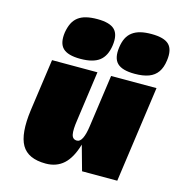

<svg xmlns="http://www.w3.org/2000/svg" viewBox="-112 -856 894 964"><g transform="rotate(15 334.5 -374.0)"><path d="M582 0H399L363 -129Q342 -57 305 -23.5Q268 10 212 10Q120 10 87 -47Q54 -104 71 -230L109 -500H345L309 -242Q301 -190 306 -166Q311 -142 334 -142Q366 -142 378 -230L416 -500H652ZM135 -651Q140 -680 150 -700Q160 -720 177 -733Q194 -746 218.5 -752Q243 -758 276 -758Q341 -758 366.5 -732.5Q392 -707 384 -650Q376 -594 343 -568.5Q310 -543 244 -543Q179 -543 153 -568.5Q127 -594 135 -651ZM418 -649Q422 -678 432 -698Q442 -718 459.5 -731Q477 -744 501 -750Q525 -756 558 -756Q624 -756 649.5 -730.5Q675 -705 667 -648Q662 -610 645.5 -586.5Q629 -563 600 -552Q571 -541 527 -541Q462 -541 436 -566.5Q410 -592 418 -649Z"/></g></svg>

Font: Fivo Sans Modern ExtBlk
Style: Regular
Weight: 900
Designer: Alexander Slobzheninov
Foundry: Alexander Slobzheninov
Version: 1.0